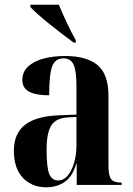

<svg xmlns="http://www.w3.org/2000/svg" viewBox="-20 -786 565 816"><path d="M176 10Q116 10 77.5 -30Q39 -70 39 -145Q39 -220 87.5 -256.5Q136 -293 233 -296L305 -299V-417Q305 -486 292.5 -512Q280 -538 249 -538Q215 -538 202 -504.5Q189 -471 189 -381Q132 -381 103.5 -396.5Q75 -412 75 -446Q75 -481 99.5 -503.5Q124 -526 165 -537Q206 -548 257 -548Q348 -548 394.5 -509.5Q441 -471 441 -378V-82Q441 -39 452.5 -24.5Q464 -10 494 -10H497V0H306V-90H304Q288 -35 254.5 -12.5Q221 10 176 10ZM227 -19Q250 -19 267.5 -39.5Q285 -60 295 -94.5Q305 -129 305 -169V-289L268 -287Q217 -284 197.5 -252Q178 -220 178 -149Q178 -74 189.5 -46.5Q201 -19 227 -19ZM293 -605Q272 -620 245.5 -640.5Q219 -661 192 -682.5Q165 -704 143 -723.5Q121 -743 109 -756V-766H230Q244 -732 263.5 -690.5Q283 -649 302 -615V-605Z"/></svg>

Font: Noto Serif Display Condensed
Style: Bold
Weight: 700
Width: 3
Designer: Monotype Design Team
Foundry: Monotype Imaging Inc.
Version: Version 2.009